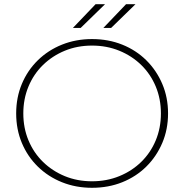

<svg xmlns="http://www.w3.org/2000/svg" viewBox="-20 -890 877 914"><path d="M418 4Q341 4 275 -22.5Q209 -49 160 -97Q111 -145 84 -209.5Q57 -274 57 -350Q57 -426 84 -490.5Q111 -555 160 -603Q209 -651 275 -677.5Q341 -704 418 -704Q496 -704 562 -677.5Q628 -651 676.5 -603Q725 -555 752.5 -490.5Q780 -426 780 -350Q780 -274 752.5 -209.5Q725 -145 676.5 -97Q628 -49 562 -22.5Q496 4 418 4ZM418 -27Q488 -27 548 -51.5Q608 -76 652.5 -119.5Q697 -163 721.5 -222Q746 -281 746 -350Q746 -419 721.5 -478Q697 -537 652.5 -580.5Q608 -624 548 -648.5Q488 -673 418 -673Q348 -673 288.5 -648.5Q229 -624 184.5 -580.5Q140 -537 115.5 -478Q91 -419 91 -350Q91 -281 115.5 -222Q140 -163 184.5 -119.5Q229 -76 288.5 -51.5Q348 -27 418 -27ZM327 -757 435 -870H480L364 -757ZM472 -757 580 -870H625L509 -757Z"/></svg>

Font: Montserrat ExtraLight
Style: Regular
Weight: 200
Designer: Julieta Ulanovsky
Foundry: Julieta Ulanovsky
Version: Version 9.000; ttfautohint (v1.8.4.7-5d5b)